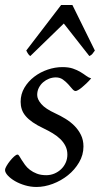

<svg xmlns="http://www.w3.org/2000/svg" viewBox="-22 -724 397 764"><path d="M340.8 -412.1Q331.1 -400.9 321.5 -391.8Q312 -382.8 303.7 -376Q295.4 -369.1 288.8 -365.5Q282.2 -361.8 278.8 -361.8Q272.5 -361.8 265.4 -370.4Q258.3 -378.9 249.3 -388.9Q240.2 -398.9 228.3 -407.5Q216.3 -416 200.2 -416Q186.5 -416 173.3 -410.9Q160.2 -405.8 149.7 -396.7Q139.2 -387.7 132.6 -374.8Q126 -361.8 126 -346.2Q126 -329.1 142.3 -310.1Q158.7 -291 198.2 -272.9Q218.3 -263.7 238.3 -251.5Q258.3 -239.3 274.2 -223.4Q290 -207.5 300 -187.3Q310.1 -167 310.1 -141.1Q310.1 -107.4 292.7 -77.9Q275.4 -48.3 248.3 -26.6Q221.2 -4.9 188 7.6Q154.8 20 123 20Q100.1 20 77.6 13.4Q55.2 6.8 37.6 -3.4Q20 -13.7 9 -25.6Q-2 -37.6 -2 -47.9Q-2 -53.2 3.9 -63.5Q9.8 -73.7 17.8 -83.7Q25.9 -93.8 34.2 -101.3Q42.5 -108.9 47.9 -108.9Q51.3 -108.9 54.9 -102.8Q58.6 -96.7 64.2 -87.6Q69.8 -78.6 77.6 -67.9Q85.4 -57.1 97.2 -48.1Q108.9 -39.1 124.8 -33Q140.6 -26.9 162.1 -26.9Q179.2 -26.9 194.6 -33.4Q210 -40 221.4 -51Q232.9 -62 239.5 -76.9Q246.1 -91.8 246.1 -108.9Q246.1 -127.9 238.3 -143.3Q230.5 -158.7 217.5 -171.1Q204.6 -183.6 187.5 -193.8Q170.4 -204.1 151.9 -212.9Q126 -225.1 108.4 -237.3Q90.8 -249.5 80.1 -262.2Q69.3 -274.9 64.7 -289.1Q60.1 -303.2 60.1 -318.8Q60.1 -349.6 75.2 -375Q90.3 -400.4 114.3 -418.7Q138.2 -437 167.7 -447Q197.3 -457 226.1 -457Q251 -457 268.1 -451.2Q285.2 -445.3 298.1 -437.5Q311 -429.7 320.8 -422.4Q330.6 -415 340.8 -412.1ZM355.5 -522.9Q348.6 -513.2 345 -508.8Q341.3 -504.4 333.5 -501L231.9 -630.4L98.6 -501Q94.2 -503.9 90.8 -508.5Q87.4 -513.2 82.5 -522.9L221.2 -704.1H266.1Z"/></svg>

Font: Gentium Basic
Style: Italic
Weight: 400
Italic angle: -8°
Designer: J. Victor Gaultney and Annie Olsen
Foundry: SIL International
Version: Version 1.102; 2013; Maintenance release